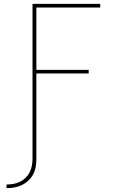

<svg xmlns="http://www.w3.org/2000/svg" viewBox="-20 -755 640 998"><path d="M14 223V204Q32 204 49.5 201Q67 198 83.5 190Q100 182 113 169.5Q126 157 134 141Q142 125 145.5 107Q149 89 149 72V-735H501V-716H169V-392H441V-373H169V72Q169 92 165.5 112.5Q162 133 152.5 151Q143 169 127.5 183.5Q112 198 93.5 207Q75 216 54.5 219.5Q34 223 14 223Z"/></svg>

Font: Iosevka Thin Extended
Style: Regular
Weight: 100
Width: 7
Monospace: yes
Designer: Belleve Invis
Foundry: Belleve Invis
Version: Version 32.5.0; ttfautohint (v1.8.4)